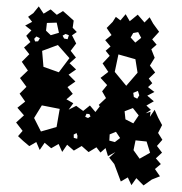

<svg xmlns="http://www.w3.org/2000/svg" viewBox="-58 -773 935 986"><g transform="rotate(5 409.5 -279.5)"><path d="M559 58 530 27 559 -4 523 20 507 -20 483 5 460 -20 422 8 384 -20 346 7 309 -20 287 19 265 -20 229 5 193 -20 171 19 150 -20 116 4 82 -20 54 -42 75 -71 38 -111 75 -151 38 -187 75 -222 43 -260 75 -298 38 -340 75 -382 40 -424 75 -466 45 -498 75 -529 51 -559 75 -589 41 -611 75 -633 52 -657 77 -678 102 -715 130 -680 164 -705 198 -680 228 -702 258 -680 287 -658 285 -621 308 -601 285 -582 310 -542 285 -502 315 -470 285 -438 321 -409 285 -379 323 -347 285 -315 315 -283 285 -252 322 -235 301 -200 338 -223 376 -200 408 -231 439 -200 459 -231 453 -238 487 -276 464 -309 487 -343 450 -377 487 -411 454 -452 487 -494 464 -518 487 -542 457 -572 487 -601 459 -635 487 -669 501 -696 526 -680 550 -714 574 -680 612 -717 650 -680 674 -709 695 -678 729 -639 697 -597 722 -572 697 -546 718 -504 697 -462 727 -429 697 -395 717 -373 697 -351 732 -329 697 -307 733 -281 697 -256 722 -236 697 -216 721 -226 720 -200 741 -238 762 -200 786 -163 769 -121 794 -88 769 -54 798 -22 769 10 797 37 769 65 798 100 758 120 718 154 678 120 656 158 634 120 600 144ZM201 -640 151 -634 150 -594 176 -573 217 -589ZM622 -628 597 -621 586 -597 612 -573 640 -600ZM269 -581 251 -586 237 -576 246 -562 264 -560ZM122 -553 103 -560 93 -547 99 -534 114 -536ZM217 -526 139 -489 153 -408 234 -387 282 -464ZM620 -488 531 -505 520 -414 585 -348 637 -420ZM647 -327 624 -315 629 -294 647 -287 656 -305ZM629 -237 588 -217 596 -176 638 -159 662 -202ZM255 -200 162 -210 128 -142 169 -76 247 -106ZM409 -187H394L389 -171L404 -166L416 -175ZM577 -78 553 -108 522 -92 523 -60 552 -55ZM358 -70 352 -84 338 -75 340 -58 358 -55ZM714 -72 657 -73 651 -22 686 19 737 -16Z"/></g></svg>

Font: Rubik Gemstones
Style: Regular
Weight: 400
Designer: Hubert and Fischer, NaN
Foundry: Hubert and Fischer, NaN
Version: Version 2.200